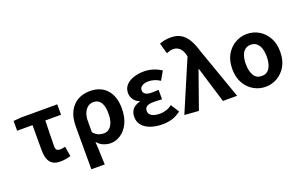

<svg xmlns="http://www.w3.org/2000/svg" viewBox="-110 -1311 3164 2010"><g transform="rotate(-20 1472.0 -305.5)"><path d="M346 14Q292 14 260 -8Q228 -30 214.5 -70Q201 -110 201 -164V-444H30V-553L112 -560H519V-444H344Q342 -366 340 -291.5Q338 -217 338 -158Q338 -128 350.5 -117Q363 -106 383 -106Q398 -106 412.5 -108Q427 -110 444 -115L463 -4Q440 3 410 8.5Q380 14 346 14Z M622 201V-273Q622 -377 657 -443Q692 -509 751 -541.5Q810 -574 885 -574Q1006 -574 1073 -498.5Q1140 -423 1140 -289Q1140 -193 1107 -125Q1074 -57 1020.5 -21.5Q967 14 909 14Q871 14 831.5 -1Q792 -16 760 -54Q763 -9 764.5 33Q766 75 767.5 116Q769 157 771 201ZM876 -107Q907 -107 933 -126.5Q959 -146 974.5 -186Q990 -226 990 -287Q990 -340 978 -377.5Q966 -415 941.5 -434Q917 -453 879 -453Q846 -453 819 -433Q792 -413 776 -375Q760 -337 760 -283V-161Q790 -128 818.5 -117.5Q847 -107 876 -107Z M1486 14Q1415 14 1357 -5.5Q1299 -25 1265 -63.5Q1231 -102 1231 -158Q1231 -197 1245 -223.5Q1259 -250 1284 -267Q1309 -284 1341 -292V-297Q1299 -311 1277 -345.5Q1255 -380 1255 -416Q1255 -470 1288 -505Q1321 -540 1374 -557Q1427 -574 1489 -574Q1539 -574 1588.5 -558.5Q1638 -543 1679 -515L1624 -420Q1595 -440 1562.5 -450Q1530 -460 1496 -460Q1454 -460 1426.5 -443Q1399 -426 1399 -396Q1399 -368 1422 -352.5Q1445 -337 1492 -337Q1509 -337 1529 -338Q1549 -339 1568 -340V-234Q1543 -236 1519.5 -237Q1496 -238 1474 -238Q1424 -238 1399.5 -223Q1375 -208 1375 -173Q1375 -138 1408 -119Q1441 -100 1501 -100Q1530 -100 1565 -110Q1600 -120 1633 -146L1692 -53Q1639 -14 1589.5 0Q1540 14 1486 14Z M1889 12 1731 0 1972 -565 1968 -583Q1955 -635 1926 -661.5Q1897 -688 1858 -688Q1833 -688 1816 -683Q1799 -678 1781 -670L1747 -789Q1773 -799 1800.5 -805.5Q1828 -812 1875 -812Q1937 -812 1982 -786.5Q2027 -761 2059.5 -709Q2092 -657 2116 -575L2319 0H2161L2039 -401H2035Z M2634 14Q2564 14 2503 -21Q2442 -56 2404.5 -121.5Q2367 -187 2367 -280Q2367 -373 2404.5 -438.5Q2442 -504 2503 -539Q2564 -574 2634 -574Q2705 -574 2765.5 -539Q2826 -504 2863.5 -438.5Q2901 -373 2901 -280Q2901 -187 2863.5 -121.5Q2826 -56 2765.5 -21Q2705 14 2634 14ZM2634 -106Q2692 -106 2721.5 -153Q2751 -200 2751 -280Q2751 -333 2738 -372Q2725 -411 2699 -432.5Q2673 -454 2634 -454Q2596 -454 2569.5 -432.5Q2543 -411 2530.5 -372Q2518 -333 2518 -280Q2518 -200 2547 -153Q2576 -106 2634 -106Z"/></g></svg>

Font: Farlight84_Sys_V01
Style: Bold
Weight: 700
Designer: Monotype Design Team, Nadine Chahine and Nizar Qandah
Foundry: Monotype Imaging Inc.
Version: Version 2.004;October 31, 2024;FontCreator 14.0.0.2814 64-bi